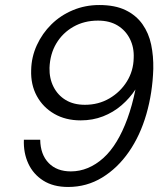

<svg xmlns="http://www.w3.org/2000/svg" viewBox="-20 -732 660 764"><path d="M251 12Q192 12 152 -13.5Q112 -39 92.5 -81.5Q73 -124 75 -176H140Q141 -117 173.5 -83.5Q206 -50 262 -50Q297 -50 329.5 -63.5Q362 -77 391 -103Q420 -129 444 -168.5Q468 -208 487 -260Q506 -312 519 -376Q496 -341 463.5 -313Q431 -285 390 -269Q349 -253 301 -253Q241 -253 196 -279Q151 -305 126.5 -350Q102 -395 104 -453Q105 -505 126.5 -552Q148 -599 184.5 -635Q221 -671 270 -691.5Q319 -712 375 -712Q438 -712 480 -691.5Q522 -671 547 -635.5Q572 -600 581.5 -554.5Q591 -509 590 -458Q587 -363 562.5 -278Q538 -193 493 -128Q448 -63 386.5 -25.5Q325 12 251 12ZM318 -315Q372 -315 415.5 -340.5Q459 -366 485 -408Q511 -450 512 -501Q514 -543 497 -577Q480 -611 448 -630.5Q416 -650 370 -650Q315 -650 272 -625.5Q229 -601 204 -559Q179 -517 177 -462Q176 -420 193 -386.5Q210 -353 241.5 -334Q273 -315 318 -315Z"/></svg>

Font: DM Sans 18pt Light
Style: Italic
Weight: 300
Italic angle: -10°
Designer: Colophon Foundry, Jonny Pinhorn
Foundry: Colophon Foundry
Version: Version 4.004;gftools[0.9.30]